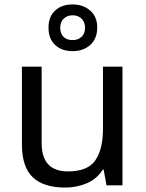

<svg xmlns="http://www.w3.org/2000/svg" viewBox="-20 -837 658 867"><path d="M533 -536V0H461L448 -71H444Q418 -29 372 -9.5Q326 10 274 10Q177 10 128 -36.5Q79 -83 79 -185V-536H168V-191Q168 -63 287 -63Q376 -63 410.5 -113Q445 -163 445 -257V-536ZM308 -606Q259 -606 229 -634Q199 -662 199 -712Q199 -762 229 -789.5Q259 -817 308 -817Q355 -817 387 -789.5Q419 -762 419 -713Q419 -662 387.5 -634Q356 -606 308 -606ZM308 -656Q333 -656 348.5 -671Q364 -686 364 -712Q364 -738 348 -753Q332 -768 308 -768Q284 -768 268 -753Q252 -738 252 -712Q252 -686 266.5 -671Q281 -656 308 -656Z"/></svg>

Font: Noto Sans Avestan
Style: Regular
Weight: 400
Designer: Monotype Design Team
Foundry: Monotype Imaging Inc.
Version: Version 2.003; ttfautohint (v1.8.4.7-5d5b)